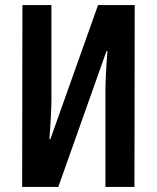

<svg xmlns="http://www.w3.org/2000/svg" viewBox="-20 -734 616 754"><path d="M67 0 68 -714H182V-351Q182 -322 180 -281Q178 -240 174 -188H178L365 -714H509L508 0H394V-371Q394 -401 396 -443.5Q398 -486 402 -533H398L209 0Z"/></svg>

Font: Noto Sans ExtraCondensed SemiBold
Style: Regular
Weight: 600
Width: 2
Designer: Monotype Design Team
Foundry: Monotype Imaging Inc.
Version: Version 2.013; ttfautohint (v1.8.4.7-5d5b)